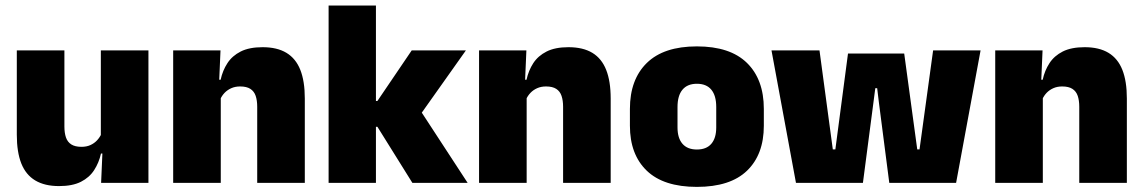

<svg xmlns="http://www.w3.org/2000/svg" viewBox="-20 -680 4253 714"><path d="M42.5 -492.5H219.5V-209.5Q219.5 -186 225.2 -169Q231 -152 245 -143Q259 -134 283 -134Q302 -134 316.2 -140.5Q330.5 -147 340.8 -158Q351 -169 357 -182L384 -109H355.5Q348 -75 330.2 -47.5Q312.5 -20 281 -4Q249.5 12 199.5 12Q146 12 111 -9Q76 -30 59.2 -72.2Q42.5 -114.5 42.5 -179ZM355 -492.5H532V0H356L361.5 -126.5L355 -144.5Z M1113.5 0H936.5V-283Q936.5 -306.5 930.8 -323.5Q925 -340.5 911 -349.5Q897 -358.5 873 -358.5Q854.5 -358.5 840 -352Q825.5 -345.5 815.2 -334.8Q805 -324 799 -310.5L772 -383.5H800.5Q808 -418 825.8 -445.2Q843.5 -472.5 875.2 -488.5Q907 -504.5 956.5 -504.5Q1010.5 -504.5 1045.2 -483.5Q1080 -462.5 1096.8 -420.2Q1113.5 -378 1113.5 -313.5ZM801 0H624V-492.5H800L794.5 -366L801 -348Z M1719 0H1513.5L1383.5 -208.5H1347.5V-304.5H1383.5L1511 -492.5H1712.5L1537.5 -245.5V-278ZM1378 0H1202V-659.5H1378Z M2251 0H2074V-283Q2074 -306.5 2068.2 -323.5Q2062.5 -340.5 2048.5 -349.5Q2034.5 -358.5 2010.5 -358.5Q1992 -358.5 1977.5 -352Q1963 -345.5 1952.8 -334.8Q1942.5 -324 1936.5 -310.5L1909.5 -383.5H1938Q1945.5 -418 1963.2 -445.2Q1981 -472.5 2012.8 -488.5Q2044.5 -504.5 2094 -504.5Q2148 -504.5 2182.8 -483.5Q2217.5 -462.5 2234.2 -420.2Q2251 -378 2251 -313.5ZM1938.5 0H1761.5V-492.5H1937.5L1932 -366L1938.5 -348Z M2571.5 15Q2448 15 2385.2 -45.2Q2322.5 -105.5 2322.5 -212.5V-275Q2322.5 -384.5 2385.5 -446Q2448.5 -507.5 2571.5 -507.5Q2695 -507.5 2757.8 -446Q2820.5 -384.5 2820.5 -275V-212.5Q2820.5 -105.5 2758 -45.2Q2695.5 15 2571.5 15ZM2571.5 -124Q2607 -124 2625.2 -145.2Q2643.5 -166.5 2643.5 -206V-282Q2643.5 -324.5 2625.2 -346.5Q2607 -368.5 2571.5 -368.5Q2536.5 -368.5 2518 -346.5Q2499.5 -324.5 2499.5 -282V-206Q2499.5 -166.5 2518 -145.2Q2536.5 -124 2571.5 -124Z M3189 0H2940L2849 -492.5H3027.5L3077 -124.5H3086.5L3133.5 -481H3342.5L3391 -124.5H3399.5L3450 -492.5H3626.5L3535.5 0H3287L3248 -302L3242 -352H3235L3228.5 -302Z M4170.5 0H3993.5V-283Q3993.5 -306.5 3987.8 -323.5Q3982 -340.5 3968 -349.5Q3954 -358.5 3930 -358.5Q3911.5 -358.5 3897 -352Q3882.5 -345.5 3872.2 -334.8Q3862 -324 3856 -310.5L3829 -383.5H3857.5Q3865 -418 3882.8 -445.2Q3900.5 -472.5 3932.2 -488.5Q3964 -504.5 4013.5 -504.5Q4067.5 -504.5 4102.2 -483.5Q4137 -462.5 4153.8 -420.2Q4170.5 -378 4170.5 -313.5ZM3858 0H3681V-492.5H3857L3851.5 -366L3858 -348Z"/></svg>

Font: Anek Devanagari ExtraBold
Style: Regular
Weight: 800
Designer: Kailash Malviya (Devanagari) & Yesha Goshar (Latin)
Foundry: Ek Type
Version: Version 1.003